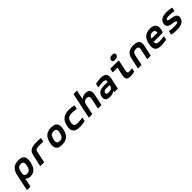

<svg xmlns="http://www.w3.org/2000/svg" viewBox="527 -2737 4946 4946"><g transform="rotate(-45 3000.0 -263.5)"><path d="M599 -244 601 -256C638 -431 576 -509 415 -509C254 -509 160 -431 123 -256L28 194H156L206 -43H213C235 -17 266 9 340 9C475 9 561 -64 599 -244ZM250 -248 251 -252C273 -357 312 -396 391 -396C469 -396 495 -358 473 -252L472 -248C449 -142 408 -104 329 -104C250 -104 228 -143 250 -248Z M1082 -396C1112 -396 1165 -395 1208 -390L1232 -502C1187 -507 1140 -509 1092 -509C876 -509 805 -461 776 -322L707 0H849L917 -322C930 -379 958 -396 1082 -396Z M1311 -256 1309 -244C1271 -69 1335 9 1498 9C1663 9 1759 -69 1796 -244L1798 -256C1836 -431 1773 -509 1608 -509C1445 -509 1348 -431 1311 -256ZM1437 -248 1438 -252C1461 -358 1503 -396 1584 -396C1666 -396 1692 -358 1670 -252L1669 -248C1646 -142 1604 -104 1523 -104C1442 -104 1414 -142 1437 -248Z M1930 -256 1928 -244C1890 -67 1965 9 2151 9C2208 9 2270 1 2338 -14L2361 -122C2311 -113 2232 -104 2187 -104C2078 -104 2038 -140 2061 -248L2062 -252C2085 -360 2140 -396 2249 -396C2294 -396 2369 -387 2415 -378L2438 -486C2376 -501 2317 -509 2261 -509C2075 -509 1968 -433 1930 -256Z M2626 -710 2475 0H2603L2665 -291C2680 -364 2716 -396 2789 -396C2860 -396 2884 -364 2869 -291L2807 0H2935L2998 -295C3029 -442 2982 -509 2861 -509C2796 -509 2747 -489 2708 -458H2700L2754 -710Z M3406 -509C3345 -509 3293 -501 3221 -486L3199 -378C3262 -389 3315 -396 3363 -396C3459 -396 3483 -377 3470 -316L3469 -306C3411 -309 3368 -309 3345 -309C3195 -309 3115 -260 3092 -154C3069 -44 3123 9 3249 9C3313 9 3367 -6 3408 -45H3413L3403 0H3533L3594 -284C3628 -445 3579 -509 3406 -509ZM3222 -157C3231 -198 3266 -217 3333 -217C3360 -217 3407 -215 3449 -213L3443 -186C3430 -128 3391 -99 3297 -99C3238 -99 3214 -117 3222 -157Z M4054 -104C4001 -104 3986 -124 3999 -183L4066 -500H3757L3734 -388H3907L3861 -176C3831 -34 3870 9 4002 9C4045 9 4087 2 4140 -11L4163 -115C4120 -107 4088 -104 4054 -104ZM3926 -645C3917 -601 3946 -573 4011 -573C4074 -573 4115 -601 4124 -645L4125 -648C4135 -693 4105 -721 4043 -721C3978 -721 3937 -693 3927 -648Z M4329 -295 4266 0H4396L4458 -291C4473 -364 4510 -396 4584 -396C4658 -396 4681 -364 4666 -291L4604 0H4733L4796 -295C4827 -444 4771 -509 4609 -509C4445 -509 4360 -444 4329 -295Z M5397 -273C5429 -422 5373 -509 5213 -509C5049 -509 4952 -431 4915 -256L4913 -244C4875 -66 4939 9 5114 9C5167 9 5233 1 5305 -14L5327 -118C5283 -110 5197 -100 5150 -100C5066 -100 5031 -127 5036 -200H5332C5374 -200 5383 -209 5397 -273ZM5056 -298C5081 -370 5120 -400 5190 -400C5258 -400 5284 -363 5272 -298Z M5733 -190C5803 -178 5835 -172 5829 -142C5824 -114 5784 -102 5695 -102C5626 -102 5567 -108 5510 -118L5487 -12C5553 2 5606 9 5680 9C5841 9 5938 -40 5961 -151C5989 -279 5866 -298 5775 -310C5714 -318 5673 -327 5680 -360C5686 -387 5713 -399 5804 -399C5870 -399 5927 -392 5977 -381L5999 -486C5939 -501 5887 -509 5817 -509C5659 -509 5571 -460 5550 -354C5519 -212 5658 -202 5733 -190Z"/></g></svg>

Font: LT Wave Mono Bold
Style: Italic
Weight: 700
Designer: Daniel Lyons
Version: Version 2.5 (Glyphs App)